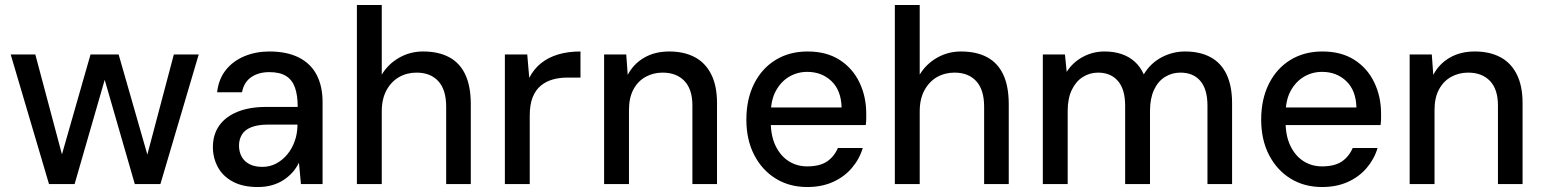

<svg xmlns="http://www.w3.org/2000/svg" viewBox="-20 -740 6210 772"><path d="M177 0 23 -521H122L231 -112H227L344 -521H457L574 -113H571L679 -521H779L625 0H522L399 -426H403L280 0Z M1016 12Q956 12 915.5 -10Q875 -32 855.5 -69Q836 -106 836 -148Q836 -199 861.5 -235Q887 -271 935 -290.5Q983 -310 1049 -310H1177Q1177 -357 1166 -388Q1155 -419 1130 -434.5Q1105 -450 1063 -450Q1020 -450 990.5 -430Q961 -410 953 -369H853Q859 -422 888 -458.5Q917 -495 963 -514Q1009 -533 1063 -533Q1134 -533 1182 -508.5Q1230 -484 1253.5 -438.5Q1277 -393 1277 -330V0H1190L1182 -86Q1172 -65 1156.5 -47.5Q1141 -30 1120.5 -16.5Q1100 -3 1074 4.5Q1048 12 1016 12ZM1035 -69Q1065 -69 1090.5 -82.5Q1116 -96 1135 -119Q1154 -142 1164.5 -171Q1175 -200 1176 -232V-239H1058Q1017 -239 990.5 -228.5Q964 -218 952.5 -198.5Q941 -179 941 -155Q941 -129 952 -109.5Q963 -90 984 -79.5Q1005 -69 1035 -69Z M1415 0V-720H1515V-440Q1541 -483 1585 -508Q1629 -533 1681 -533Q1743 -533 1786 -510Q1829 -487 1851 -440Q1873 -393 1873 -321V0H1774V-311Q1774 -379 1742.5 -413.5Q1711 -448 1655 -448Q1616 -448 1584.5 -430Q1553 -412 1534 -377Q1515 -342 1515 -292V0Z M2010 0V-521H2100L2108 -427Q2126 -462 2155 -485.5Q2184 -509 2224 -521Q2264 -533 2314 -533V-428H2260Q2230 -428 2203 -420.5Q2176 -413 2155 -396Q2134 -379 2122 -349.5Q2110 -320 2110 -275V0Z M2409 0V-521H2498L2504 -439Q2527 -483 2570 -508Q2613 -533 2671 -533Q2730 -533 2773 -510.5Q2816 -488 2839.5 -441.5Q2863 -395 2863 -326V0H2764V-316Q2764 -381 2732 -414.5Q2700 -448 2644 -448Q2607 -448 2576 -431Q2545 -414 2527 -380.5Q2509 -347 2509 -298V0Z M3226 12Q3154 12 3099 -22Q3044 -56 3012.5 -117Q2981 -178 2981 -259Q2981 -341 3012 -403Q3043 -465 3098.5 -499Q3154 -533 3227 -533Q3303 -533 3355.5 -499.5Q3408 -466 3435.5 -409Q3463 -352 3463 -283Q3463 -273 3463 -262Q3463 -251 3461 -237H3055V-308H3364Q3362 -377 3323 -414Q3284 -451 3226 -451Q3186 -451 3153 -431.5Q3120 -412 3099.5 -374.5Q3079 -337 3079 -280V-252Q3079 -193 3099 -152.5Q3119 -112 3152 -91.5Q3185 -71 3225 -71Q3276 -71 3305 -90.5Q3334 -110 3349 -145H3449Q3436 -101 3405.5 -65Q3375 -29 3329.5 -8.5Q3284 12 3226 12Z M3578 0V-720H3678V-440Q3704 -483 3748 -508Q3792 -533 3844 -533Q3906 -533 3949 -510Q3992 -487 4014 -440Q4036 -393 4036 -321V0H3937V-311Q3937 -379 3905.5 -413.5Q3874 -448 3818 -448Q3779 -448 3747.5 -430Q3716 -412 3697 -377Q3678 -342 3678 -292V0Z M4173 0V-521H4262L4269 -451Q4293 -489 4333.5 -511Q4374 -533 4421 -533Q4458 -533 4488.5 -523Q4519 -513 4542 -492.5Q4565 -472 4579 -441Q4606 -486 4650.5 -509.5Q4695 -533 4745 -533Q4805 -533 4847.5 -510Q4890 -487 4912 -440.5Q4934 -394 4934 -325V0H4835V-315Q4835 -381 4806.5 -414.5Q4778 -448 4726 -448Q4692 -448 4664 -430.5Q4636 -413 4620 -378.5Q4604 -344 4604 -295V0H4504V-315Q4504 -381 4475 -414.5Q4446 -448 4395 -448Q4362 -448 4334 -430.5Q4306 -413 4289.5 -378.5Q4273 -344 4273 -295V0Z M5296 12Q5224 12 5169 -22Q5114 -56 5082.5 -117Q5051 -178 5051 -259Q5051 -341 5082 -403Q5113 -465 5168.5 -499Q5224 -533 5297 -533Q5373 -533 5425.5 -499.5Q5478 -466 5505.5 -409Q5533 -352 5533 -283Q5533 -273 5533 -262Q5533 -251 5531 -237H5125V-308H5434Q5432 -377 5393 -414Q5354 -451 5296 -451Q5256 -451 5223 -431.5Q5190 -412 5169.5 -374.5Q5149 -337 5149 -280V-252Q5149 -193 5169 -152.5Q5189 -112 5222 -91.5Q5255 -71 5295 -71Q5346 -71 5375 -90.5Q5404 -110 5419 -145H5519Q5506 -101 5475.5 -65Q5445 -29 5399.5 -8.5Q5354 12 5296 12Z M5648 0V-521H5737L5743 -439Q5766 -483 5809 -508Q5852 -533 5910 -533Q5969 -533 6012 -510.5Q6055 -488 6078.5 -441.5Q6102 -395 6102 -326V0H6003V-316Q6003 -381 5971 -414.5Q5939 -448 5883 -448Q5846 -448 5815 -431Q5784 -414 5766 -380.5Q5748 -347 5748 -298V0Z"/></svg>

Font: DM Sans 10pt Medium
Style: Regular
Weight: 500
Version: Version 4.004;gftools[0.9.30]